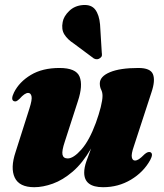

<svg xmlns="http://www.w3.org/2000/svg" viewBox="-20 -749 666 781"><path d="M591.5 -130Q605 -124 591 -98Q564 -49 512.8 -18.2Q461.5 12.5 399.5 12.5Q322.5 12.5 322.5 -47Q322.5 -67.5 331.5 -93.2Q340.5 -119 350.5 -145Q316 -85.5 275.8 -51Q235.5 -16.5 195 -2Q154.5 12.5 119.5 12.5Q58.5 12.5 40 -26.5Q21.5 -65.5 43.5 -131L99.5 -307Q111.5 -344 108.2 -357.5Q105 -371 94.5 -371Q80.5 -371 59.5 -347Q51 -339 46.2 -337.2Q41.5 -335.5 36.5 -337.5Q22.5 -343.5 37 -373Q58.5 -416 105.5 -444.2Q152.5 -472.5 222 -472.5Q289.5 -472.5 303.8 -437Q318 -401.5 297 -338L243.5 -172.5Q231 -135.5 234.2 -120Q237.5 -104.5 255.5 -104.5Q279 -104.5 311.2 -141Q343.5 -177.5 370 -249.5Q382.5 -284 389.8 -313.2Q397 -342.5 397 -359Q397 -373.5 391.5 -384.2Q386 -395 386 -409.5Q386 -438 427 -455.2Q468 -472.5 543 -472.5Q592 -472.5 602.2 -447Q612.5 -421.5 596 -373L524.5 -154Q513.5 -122.5 516.2 -109.2Q519 -96 529 -96Q536.5 -96 545 -101.5Q553.5 -107 568.5 -122Q582 -133.5 591.5 -130ZM387 -649.5 394 -535Q395 -529 394.5 -523.5Q394 -518 387.5 -513Q376 -504 362 -511L280 -572Q254.5 -588.5 241.8 -609Q229 -629.5 235 -659.5Q239 -682.5 261.2 -704.2Q283.5 -726 317.5 -728.5Q351.5 -731 367.5 -709.8Q383.5 -688.5 387 -649.5Z"/></svg>

Font: Fraunces 72pt Black
Style: Italic
Weight: 900
Italic angle: -16°
Version: Version 1.000;[b76b70a41]